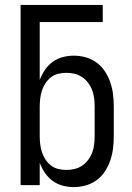

<svg xmlns="http://www.w3.org/2000/svg" viewBox="-20 -755 540 783"><path d="M281 8Q258 8 235.5 2Q213 -4 194.5 -17.5Q176 -31 163 -50.5Q150 -70 142 -91V0H64V-735H399V-665H142V-429Q150 -450 163 -469.5Q176 -489 194.5 -502.5Q213 -516 235.5 -522Q258 -528 281 -528Q306 -528 330.5 -521Q355 -514 375 -499Q395 -484 408.5 -463Q422 -442 430 -418.5Q438 -395 441 -370Q444 -345 444 -320V-200Q444 -175 441 -150Q438 -125 430 -101.5Q422 -78 408.5 -57Q395 -36 375 -21Q355 -6 330.5 1Q306 8 281 8ZM251 -62Q268 -62 284.5 -66Q301 -70 315 -79.5Q329 -89 339.5 -103Q350 -117 356 -133Q362 -149 364 -166Q366 -183 366 -200V-320Q366 -337 364 -354Q362 -371 356 -387Q350 -403 339.5 -417Q329 -431 315 -440.5Q301 -450 284.5 -454Q268 -458 251 -458Q234 -458 217.5 -454Q201 -450 188 -440Q175 -430 165.5 -415.5Q156 -401 151 -385.5Q146 -370 144 -353.5Q142 -337 142 -320V-200Q142 -183 144 -166.5Q146 -150 151 -134.5Q156 -119 165.5 -104.5Q175 -90 188 -80Q201 -70 217.5 -66Q234 -62 251 -62Z"/></svg>

Font: Iosevka NFM
Style: Regular
Weight: 400
Monospace: yes
Designer: Belleve Invis
Foundry: Belleve Invis
Version: Version 29.0.4; ttfautohint (v1.8.4);Nerd Fonts 3.3.0